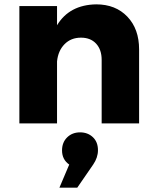

<svg xmlns="http://www.w3.org/2000/svg" viewBox="-20 -567 713 882"><path d="M69 0V-539H242V-451Q299 -545 422 -547Q511 -547 565 -490.5Q619 -434 619 -340V0H447V-292Q447 -339 421.5 -366.5Q396 -394 352 -394Q306 -394 276.5 -364Q247 -334 242 -285V0ZM253 295 298 189Q265 166 265 124Q265 87 288.5 64Q312 41 348 41Q383 41 406.5 63Q430 85 430 123Q430 157 408 189L335 295Z"/></svg>

Font: Trueno
Style: Bd
Weight: 700
Designer: Julieta Ulanovsky
Foundry: Julieta Ulanovsky
Version: Version 3.001b